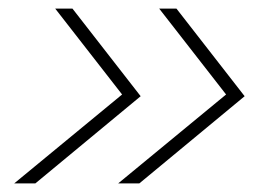

<svg xmlns="http://www.w3.org/2000/svg" viewBox="-20 -545 610 445"><path d="M254 -120 504 -326 349 -525H389L547 -322L303 -120ZM13 -120 263 -326 108 -525H148L306 -322L62 -120Z"/></svg>

Font: Be Vietnam Pro Thin
Style: Italic
Weight: 100
Italic angle: -12°
Designer: Lam Bao, Tony Le, Vietanh Nguyen
Foundry: Yellow Type Foundry
Version: Version 1.002; ttfautohint (v1.8.3)